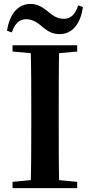

<svg xmlns="http://www.w3.org/2000/svg" viewBox="-20 -975 466 995"><path d="M16.5 -815.6 41.4 -807.1C55.6 -851.6 80.8 -875.5 114.9 -875.5C153 -875.5 179.1 -853.5 202.9 -833.4C225.6 -815 249.6 -798.2 288.4 -798.2C353 -798.2 397 -848.3 409.7 -938.5L385.3 -947C371 -902.5 348 -877.4 310.3 -877.4C272.6 -877.4 248.5 -898.9 223.8 -919C200.3 -937.3 175.1 -954.7 138 -954.7C74.4 -954.7 29.6 -904.3 16.5 -815.6ZM45.1 0H380.1V-32.6L226 -47.3H198.2L45.1 -32.6ZM138.6 0H287C284.3 -115.1 284.3 -231.2 284.3 -346.9V-393.6C284.3 -510.8 284.3 -627.1 287 -740.5H138.6C142.1 -625.4 142.1 -510 142.1 -393.6V-346.1C142.1 -229 142.1 -112.9 138.6 0ZM45.1 -707.9 198.2 -694.2H226L380.1 -707.9V-740.5H45.1Z"/></svg>

Font: Source Han Serif CN VF
Style: Regular
Weight: 250
Designer: Ryoko NISHIZUKA 西塚涼子 (kana & ideographs); Frank Grießhammer (Latin, Greek & Cyrillic); Wenlong ZHANG 张文龙 (bopomofo); San
Foundry: Adobe
Version: Version 2.002;hotconv 1.1.0;makeotfexe 2.6.0